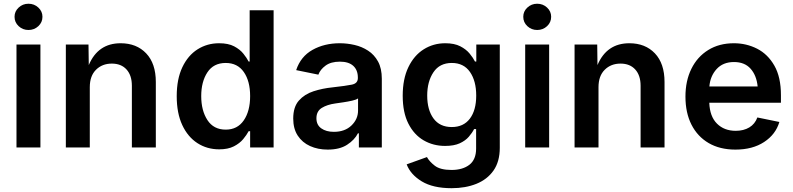

<svg xmlns="http://www.w3.org/2000/svg" viewBox="-20 -782 4202 1018"><path d="M67.4 0V-545.9H194.3V0ZM130.9 -623Q100.6 -623 78.9 -643.3Q57.1 -663.6 57.1 -692.9Q57.1 -721.7 78.9 -741.9Q100.6 -762.2 130.9 -762.2Q161.6 -762.2 183.3 -741.9Q205.1 -721.7 205.1 -692.9Q205.1 -663.6 183.3 -643.3Q161.6 -623 130.9 -623Z M456.1 -319.8V0H329.1V-545.9H449.2L450.7 -437Q499.5 -552.7 619.6 -552.7Q704.1 -552.7 755.1 -499Q806.2 -445.3 806.2 -347.2V0H679.2V-327.6Q679.2 -382.3 650.9 -413.6Q622.6 -444.8 572.8 -444.8Q522 -444.8 489 -412.1Q456.1 -379.4 456.1 -319.8Z M1142.1 9.8Q1077.6 9.8 1026.6 -23.2Q975.6 -56.2 946.3 -119.1Q917 -182.1 917 -272Q917 -362.8 946.8 -425.5Q976.6 -488.3 1027.6 -520.5Q1078.6 -552.7 1141.6 -552.7Q1190.4 -552.7 1221.4 -536.4Q1252.4 -520 1270.5 -497.3Q1288.6 -474.6 1298.3 -455.6H1303.7V-727.5H1430.7V0H1306.2V-86.4H1298.3Q1288.1 -66.9 1269.5 -44.4Q1251 -22 1220 -6.1Q1189 9.8 1142.1 9.8ZM1176.8 -94.7Q1238.8 -94.7 1272.5 -143.8Q1306.2 -192.9 1306.2 -272.5Q1306.2 -352.1 1272.7 -400.1Q1239.3 -448.2 1176.8 -448.2Q1112.3 -448.2 1079.6 -398.4Q1046.9 -348.6 1046.9 -272.5Q1046.9 -195.8 1079.8 -145.3Q1112.8 -94.7 1176.8 -94.7Z M1717.3 11.2Q1665.5 11.2 1624 -7.6Q1582.5 -26.4 1558.6 -63Q1534.7 -99.6 1534.7 -153.3Q1534.7 -214.8 1564.7 -248.8Q1594.7 -282.7 1642.3 -298.1Q1689.9 -313.5 1742.7 -318.8Q1814 -326.7 1845.7 -333.3Q1877.4 -339.8 1877.4 -368.2V-370.6Q1877.4 -410.6 1853 -432.9Q1828.6 -455.1 1782.2 -455.1Q1734.4 -455.1 1706.1 -434.1Q1677.7 -413.1 1668 -386.2L1550.3 -410.2Q1574.2 -482.4 1637 -517.6Q1699.7 -552.7 1781.7 -552.7Q1820.3 -552.7 1859.6 -543.7Q1898.9 -534.7 1931.6 -513.4Q1964.4 -492.2 1984.4 -455.8Q2004.4 -419.4 2004.4 -364.7V0H1882.8V-75.2H1877.9Q1859.9 -40 1820.3 -14.4Q1780.8 11.2 1717.3 11.2ZM1750 -83Q1808.6 -83 1843.5 -116.7Q1878.4 -150.4 1878.4 -195.8V-260.3Q1869.6 -253.4 1847.2 -248.3Q1824.7 -243.2 1799.6 -239.5Q1774.4 -235.8 1757.8 -233.4Q1714.8 -227.5 1686.3 -210Q1657.7 -192.4 1657.7 -154.8Q1657.7 -119.6 1683.6 -101.3Q1709.5 -83 1750 -83Z M2374.5 215.8Q2275.9 215.8 2216.3 179.7Q2156.7 143.6 2136.2 89.4L2243.7 50.8Q2256.3 74.2 2285.4 96.7Q2314.5 119.1 2374 119.1Q2433.1 119.1 2468.8 91.6Q2504.4 64 2504.4 5.4V-97.7H2493.7Q2483.9 -78.1 2465.8 -57.1Q2447.8 -36.1 2417.5 -22.2Q2387.2 -8.3 2339.8 -8.3Q2277.3 -8.3 2226.3 -37.8Q2175.3 -67.4 2145.3 -126.5Q2115.2 -185.5 2115.2 -274.4Q2115.2 -363.8 2145.3 -426Q2175.3 -488.3 2226.6 -520.5Q2277.8 -552.7 2340.8 -552.7Q2389.2 -552.7 2420.4 -536.6Q2451.7 -520.5 2470.2 -497.8Q2488.8 -475.1 2498.5 -455.6H2505.4V-545.9H2629.9V1.5Q2629.9 74.7 2596.7 122.1Q2563.5 169.4 2505.9 192.6Q2448.2 215.8 2374.5 215.8ZM2375.5 -108.4Q2437.5 -108.4 2471.2 -152.8Q2504.9 -197.3 2504.9 -275.4Q2504.9 -353 2471.7 -400.6Q2438.5 -448.2 2375.5 -448.2Q2311 -448.2 2278.1 -398.9Q2245.1 -349.6 2245.1 -275.4Q2245.1 -199.7 2278.3 -154.1Q2311.5 -108.4 2375.5 -108.4Z M2764.6 0V-545.9H2891.6V0ZM2828.1 -623Q2797.9 -623 2776.1 -643.3Q2754.4 -663.6 2754.4 -692.9Q2754.4 -721.7 2776.1 -741.9Q2797.9 -762.2 2828.1 -762.2Q2858.9 -762.2 2880.6 -741.9Q2902.3 -721.7 2902.3 -692.9Q2902.3 -663.6 2880.6 -643.3Q2858.9 -623 2828.1 -623Z M3153.3 -319.8V0H3026.4V-545.9H3146.5L3147.9 -437Q3196.8 -552.7 3316.9 -552.7Q3401.4 -552.7 3452.4 -499Q3503.4 -445.3 3503.4 -347.2V0H3376.5V-327.6Q3376.5 -382.3 3348.1 -413.6Q3319.8 -444.8 3270 -444.8Q3219.2 -444.8 3186.3 -412.1Q3153.3 -379.4 3153.3 -319.8Z M3879.4 11.2Q3796.9 11.2 3737.5 -23.4Q3678.2 -58.1 3646.2 -121.1Q3614.3 -184.1 3614.3 -269.5Q3614.3 -353.5 3645.8 -417.2Q3677.2 -481 3735.1 -516.8Q3793 -552.7 3871.1 -552.7Q3937.5 -552.7 3994.4 -523.7Q4051.3 -494.6 4085.9 -433.8Q4120.6 -373 4120.6 -277.3V-237.3H3740.7Q3743.2 -164.6 3781.5 -126.5Q3819.8 -88.4 3880.9 -88.4Q3922.9 -88.4 3952.9 -106.4Q3982.9 -124.5 3995.6 -159.2L4112.3 -135.3Q4092.8 -69.3 4031.5 -29.1Q3970.2 11.2 3879.4 11.2ZM3741.2 -323.7H3997.1Q3991.2 -382.3 3959.7 -417.7Q3928.2 -453.1 3871.6 -453.1Q3813.5 -453.1 3779.5 -415.8Q3745.6 -378.4 3741.2 -323.7Z"/></svg>

Font: Inter-SemiBold
Style: Regular
Weight: 600
Designer: Rasmus Andersson
Foundry: rsms
Version: Version 4.000;git-a52131595